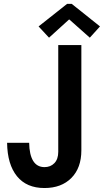

<svg xmlns="http://www.w3.org/2000/svg" viewBox="-20 -949 529 977"><path d="M206.1 7.8Q115.2 7.8 66.4 -52.2Q17.6 -112.3 16.1 -222.2H128.4Q129.4 -161.6 148.9 -130.1Q168.5 -98.6 206.5 -98.6Q237.3 -98.6 256.8 -118.9Q276.4 -139.2 276.4 -176.3V-719.7H394V-184.1Q394 -94.7 343.3 -43.5Q292.5 7.8 206.1 7.8ZM229.5 -757.3 176.3 -814.5 321.3 -929.2H345.2L488.8 -814.5L437 -757.3L333 -849.6H331.1Z"/></svg>

Font: Reddit Sans Condensed SemiBold
Style: Regular
Weight: 600
Designer: Stephen Hutchings
Foundry: Reddit
Version: Version 1.014